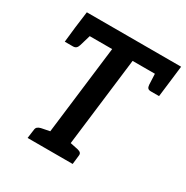

<svg xmlns="http://www.w3.org/2000/svg" viewBox="-165 -860 970 1000"><g transform="rotate(30 320.5 -360.5)"><path d="M208 0 284 -621H61L74 -721H641L629 -621H407L331 0ZM134 0 141 -52Q142 -64 149 -70Q156 -76 168 -79L233 -92L234 0ZM305 0 328 -92 390 -79Q402 -76 407.5 -70Q413 -64 411 -52L405 0ZM540 -644 629 -621 618 -531H569Q556 -531 550.5 -537Q545 -543 544 -556ZM156 -644 130 -556Q126 -543 119 -537Q112 -531 100 -531H51L61 -621Z"/></g></svg>

Font: Aleo SemiBold
Style: Italic
Weight: 600
Italic angle: -7°
Designer: Alessio Laiso
Foundry: Alessio Laiso
Version: Version 2.001;gftools[0.9.29]